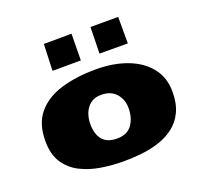

<svg xmlns="http://www.w3.org/2000/svg" viewBox="-132 -911 1143 1081"><g transform="rotate(-20 439.5 -370.0)"><path d="M433.6 18.1Q366.2 18.1 299.3 7.6Q232.4 -2.9 177.2 -30.8Q122.1 -58.6 88.9 -109.1Q55.7 -159.7 55.7 -240.2Q55.7 -343.3 107.7 -405.3Q159.7 -467.3 251.2 -494.9Q342.8 -522.5 461.4 -522.5Q565.4 -522.5 647.5 -491.5Q729.5 -460.4 776.6 -401.1Q823.7 -341.8 823.7 -256.8Q823.7 -185.5 800 -136.5Q776.4 -87.4 736.1 -56.9Q695.8 -26.4 645.3 -10Q594.7 6.3 540 12.2Q485.4 18.1 433.6 18.1ZM441.4 -115.2Q502.4 -115.2 531 -155.5Q559.6 -195.8 559.6 -254.9Q559.6 -306.2 528.6 -341.8Q497.6 -377.4 439 -377.4Q398.9 -377.4 374 -357.4Q349.1 -337.4 337.6 -306.9Q326.2 -276.4 326.2 -244.1Q326.2 -182.6 354.2 -148.9Q382.3 -115.2 441.4 -115.2ZM233.4 -597.7Q229 -597.7 229 -600.6V-602.1L234.9 -756.8H247.1Q281.7 -756.8 320.8 -757.3Q359.9 -757.8 393.1 -757.8H400.9L398.9 -598.6Q350.1 -598.6 311.3 -598.1Q272.5 -597.7 233.4 -597.7ZM510.7 -598.6 514.2 -756.8H680.2V-598.1Z"/></g></svg>

Font: Seymour One
Style: Regular
Weight: 400
Designer: Vernon Adams
Foundry: Vernon Adams
Version: Version 1.100; ttfautohint (v1.8.4.7-5d5b);gftools[0.9.33]